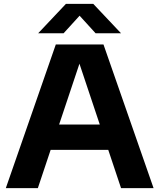

<svg xmlns="http://www.w3.org/2000/svg" viewBox="-20 -969 820 989"><path d="M10 0 267.5 -740H513L771 0H603.5L380.5 -667H398L175 0ZM198.5 -197 236.5 -327.5H543.5L581 -197ZM176.5 -797.5 319.5 -949H460.5L603.5 -797.5H472.5L376 -903.5H404L307.5 -797.5Z"/></svg>

Font: Encode Sans SC SemiExpanded
Style: Bold
Weight: 700
Width: 6
Designer: Multiple Designers
Foundry: Impallari Type
Version: Version 3.002